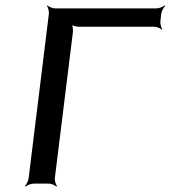

<svg xmlns="http://www.w3.org/2000/svg" viewBox="-20 -680 632 711"><path d="M574 -601 577 -629C578 -638 586 -653 592 -658L590 -660C584 -655 569 -649 560 -649H184C175 -649 160 -655 156 -660L154 -658C158 -653 162 -638 161 -629L86 -20C85 -11 78 4 72 9L74 11C79 6 95 0 104 0H161C170 0 184 6 189 11L191 9C187 4 182 -11 183 -20L250 -561C251 -570 249 -587 245 -592L242 -590C247 -585 263 -581 272 -581H551C560 -581 575 -575 579 -570L581 -572C577 -577 573 -592 574 -601Z"/></svg>

Font: Gamestation Storm Oblique 
Style: Italic
Weight: 400
Designer: Jonas Hecksher
Foundry: Jonas Hecksher, Playtypeª, e-types AS
Version: Version 1.003